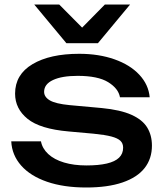

<svg xmlns="http://www.w3.org/2000/svg" viewBox="-20 -819 731 853"><path d="M363 14Q263 14 189 -11.5Q115 -37 74 -83.5Q33 -130 30 -191H162Q168 -159 194.5 -134.5Q221 -110 264.5 -97Q308 -84 364 -84Q418 -84 454.5 -92.5Q491 -101 509 -118.5Q527 -136 527 -163Q527 -182 515 -193.5Q503 -205 475 -212.5Q447 -220 396 -225L285 -235Q158 -246 102.5 -291Q47 -336 47 -403Q47 -488 124.5 -534Q202 -580 332 -580Q419 -580 488.5 -555.5Q558 -531 599 -487Q640 -443 645 -387H513Q506 -426 460.5 -454Q415 -482 325 -482Q255 -482 215.5 -463.5Q176 -445 176 -411Q176 -388 201.5 -373Q227 -358 289 -352L432 -339Q515 -331 564 -309Q613 -287 634 -252.5Q655 -218 655 -172Q655 -114 622.5 -72.5Q590 -31 524.5 -8.5Q459 14 363 14ZM275 -627 132 -799H243L373 -668H317L446 -799H558L415 -627Z"/></svg>

Font: Unbounded Variable
Style: Regular
Weight: 400
Designer: Luke Prowse, Jean-Baptiste Morizot, Fátima Lázaro, Florian Runge
Foundry: NaN
Version: Version 1.600;FEAKit 1.0